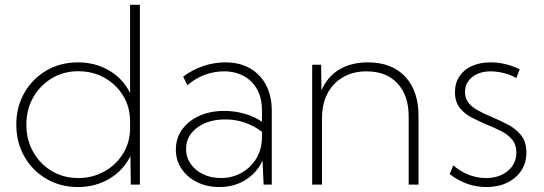

<svg xmlns="http://www.w3.org/2000/svg" viewBox="-20 -752 2215 782"><path d="M549.8 0H512.7L511.2 -116.2Q481.9 -57.1 425 -23.7Q368.2 9.8 297.9 9.8Q225.6 9.8 168.7 -23.7Q111.8 -57.1 79.1 -114.7Q46.4 -172.4 46.4 -244.1Q46.4 -316.4 79.1 -373.8Q111.8 -431.2 168.7 -464.6Q225.6 -498 297.9 -498Q367.7 -498 424.1 -465.1Q480.5 -432.1 509.8 -373.5V-732.4H549.8ZM298.8 -26.9Q356.9 -26.9 404.8 -53.5Q452.6 -80.1 481.2 -126.2Q509.8 -172.4 509.8 -231V-257.8Q509.8 -315.4 481.7 -361.8Q453.6 -408.2 405.8 -435.1Q357.9 -461.9 299.3 -461.9Q238.8 -461.9 190.9 -433.1Q143.1 -404.3 115.2 -355.2Q87.4 -306.2 87.4 -244.1Q87.4 -182.6 115.2 -133.3Q143.1 -84 190.9 -55.4Q238.8 -26.9 298.8 -26.9Z M1086.9 0H1053.7L1049.3 -98.1Q1026.9 -48.8 980.5 -19.5Q934.1 9.8 873 9.8Q822.8 9.8 782.5 -10.3Q742.2 -30.3 719.2 -64.7Q696.3 -99.1 696.3 -142.6Q696.3 -189 721.7 -224.4Q747.1 -259.8 791.5 -280Q835.9 -300.3 893.6 -300.3Q935.5 -300.3 975.3 -289.1Q1015.1 -277.8 1046.9 -256.3V-302.2Q1046.9 -352.1 1027.6 -387.5Q1008.3 -422.9 973.4 -442.1Q938.5 -461.4 891.6 -461.4Q851.6 -461.4 813.2 -447Q774.9 -432.6 743.2 -404.8L726.1 -439.9Q763.7 -468.3 808.1 -483.2Q852.5 -498 897.5 -498Q955.6 -498 998 -473.9Q1040.5 -449.7 1063.7 -405.3Q1086.9 -360.8 1086.9 -300.3ZM879.4 -26.9Q925.8 -26.9 963.6 -48.1Q1001.5 -69.3 1023.9 -106.4Q1046.4 -143.6 1046.9 -190.9V-215.3Q1013.7 -240.2 976.3 -252.9Q939 -265.6 897.9 -265.6Q827.6 -265.6 782.7 -231.9Q737.8 -198.2 737.8 -145.5Q737.8 -111.8 756.3 -85Q774.9 -58.1 806.9 -42.5Q838.9 -26.9 879.4 -26.9Z M1684.6 0H1644.5V-277.3Q1644.5 -363.3 1598.9 -412.4Q1553.2 -461.4 1473.1 -461.4Q1418.5 -461.4 1377.7 -438Q1336.9 -414.6 1314.2 -371.8Q1291.5 -329.1 1291.5 -271V0H1251.5V-488.3H1288.1L1289.1 -383.8Q1313.5 -439.9 1362.1 -469Q1410.6 -498 1478.5 -498Q1575.2 -498 1629.9 -440.2Q1684.6 -382.3 1684.6 -280.3Z M1811.5 -43 1826.2 -78.6Q1844.7 -62.5 1866.2 -50.8Q1887.7 -39.1 1911.4 -33Q1935.1 -26.9 1959 -26.9Q2013.7 -26.9 2048.3 -55.9Q2083 -85 2083 -130.4Q2083 -163.1 2065.9 -183.6Q2048.8 -204.1 2021.7 -217.8Q1994.6 -231.4 1964.4 -243.7Q1932.6 -257.3 1902.3 -272.7Q1872.1 -288.1 1852.5 -312.7Q1833 -337.4 1833 -376.5Q1833 -413.6 1851.1 -440.9Q1869.1 -468.3 1902.1 -483.2Q1935.1 -498 1978.5 -498Q2039.1 -498 2096.7 -469.7L2083 -434.1Q2069.3 -442.4 2051.8 -448.5Q2034.2 -454.6 2015.4 -458Q1996.6 -461.4 1979 -461.4Q1932.6 -461.4 1903.3 -438.2Q1874 -415 1874 -377Q1874 -351.1 1888.4 -333Q1902.8 -314.9 1928 -301.5Q1953.1 -288.1 1985.8 -274.4Q2019 -260.3 2050.8 -243.4Q2082.5 -226.6 2103.3 -200Q2124 -173.3 2124 -130.4Q2124 -88.9 2103.3 -57.4Q2082.5 -25.9 2045.9 -8.1Q2009.3 9.8 1961.4 9.8Q1879.4 9.8 1811.5 -43Z"/></svg>

Font: Kumbh Sans ExtraLight
Style: Regular
Weight: 250
Version: Version 1.005